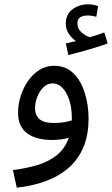

<svg xmlns="http://www.w3.org/2000/svg" viewBox="-20 -643 521 893"><path d="M58 230 40 148Q104 140 156 124Q208 108 245 78Q282 48 300 -2Q282 3 262 5.5Q242 8 223 8Q147 8 105.5 -23.5Q64 -55 64 -119Q64 -157 76 -195.5Q88 -234 110 -266Q132 -298 163 -317.5Q194 -337 232 -337Q286 -337 321.5 -302Q357 -267 374.5 -210.5Q392 -154 392 -91Q392 49 307.5 130Q223 211 58 230ZM143 -139Q143 -108 163 -89.5Q183 -71 232 -71Q275 -71 314 -83Q314 -89 314 -97Q314 -139 303 -175Q292 -211 272 -233Q252 -255 224 -255Q201 -255 182.5 -237.5Q164 -220 153.5 -193Q143 -166 143 -139ZM298 -387 286 -441Q301 -444 312 -447Q323 -450 333 -452Q314 -465 300 -486Q286 -507 286 -532Q286 -577 317.5 -600Q349 -623 389 -623Q412 -623 436 -615L428 -565Q418 -567 409 -569Q400 -571 389 -571Q340 -571 340 -535Q340 -509 359.5 -492Q379 -475 398 -470Q436 -481 465 -492L481 -441Q457 -432 424.5 -422Q392 -412 359 -403Q326 -394 298 -387Z"/></svg>

Font: Go Noto Current
Style: Regular
Weight: 400
Designer: Monotype Design Team
Foundry: Monotype Imaging Inc.
Version: Version 2.007; ttfautohint (v1.8) -l 8 -r 50 -G 200 -x 14 -D